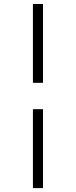

<svg xmlns="http://www.w3.org/2000/svg" viewBox="-20 -756 385 974"><path d="M147 -335.9V-735.8H198.2V-335.9ZM147 198.2V-202.1H198.2V198.2Z"/></svg>

Font: Tagmukay Beta
Style: Regular
Weight: 400
Designer: Peter Martin
Foundry: SIL International
Version: Version 2.000; dev 82b92eM